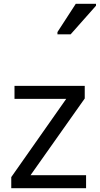

<svg xmlns="http://www.w3.org/2000/svg" viewBox="-20 -986 523 1006"><path d="M431 0H39V-58L327 -468H56V-536H424V-470L140 -68H431ZM281 -806V-818L377 -966H483V-956L350 -806Z"/></svg>

Font: Noto Sans Tifinagh Air
Style: Regular
Weight: 400
Designer: JamraPatel
Foundry: JamraPatel LLC
Version: Version 2.006; ttfautohint (v1.8.4.7-5d5b)